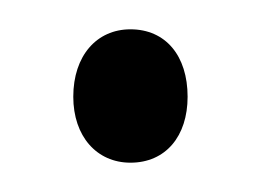

<svg xmlns="http://www.w3.org/2000/svg" viewBox="-20 -411 178 131"><path d="M69 -300C93 -300 108 -318 108 -345C108 -373 93 -391 69 -391C46 -391 30 -373 30 -345C30 -318 46 -300 69 -300Z"/></svg>

Font: Americaine Condensed
Style: Regular
Weight: 400
Width: 3
Designer: Alan Madić
Foundry: ESAD Valence
Version: Version 0.001;Glyphs 3.1.2 (3151)